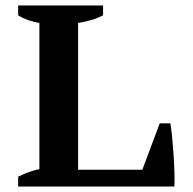

<svg xmlns="http://www.w3.org/2000/svg" viewBox="-20 -682 707 702"><path d="M46.4 -662.1H356.9V-626Q336.4 -615.2 312.7 -608.4Q289.1 -601.6 265.6 -598.1V-61.5H500.5L564 -231H603Q606.4 -209.5 609.4 -179.7Q612.3 -149.9 614.5 -117.9Q616.7 -85.9 617.7 -54.9Q618.7 -23.9 617.7 0H46.4V-36.1Q68.4 -46.9 87.6 -53.7Q106.9 -60.5 124 -63.5V-598.1Q77.6 -606 46.4 -626Z"/></svg>

Font: PT Astra Serif
Style: Bold
Weight: 700
Designer: A.Korolkova, I. Chaeva
Foundry: ParaType Ltd
Version: Version 1.002